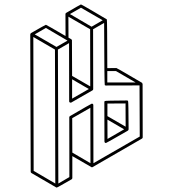

<svg xmlns="http://www.w3.org/2000/svg" viewBox="-20 -763 772 858"><path d="M233.9 75.2Q232.9 75.2 232.4 74.7H231.4L120.6 10.3Q117.2 8.3 117.2 4.4L115.2 -609.4L115.7 -609.9Q115.7 -613.3 118.7 -615.2Q183.1 -652.3 185.1 -652.3Q187 -652.3 272.9 -602.1L272.5 -700.7Q272.9 -704.1 275.9 -705.6Q340.3 -743.2 341.8 -743.2Q343.8 -743.2 400.1 -710.2Q456.5 -677.2 457.5 -676.3Q459 -672.9 459.5 -458.5L500 -459Q502 -459 558.1 -426Q614.3 -393.1 615.2 -392.6Q616.7 -389.6 616.7 -388.2H617.2L617.7 -149.4Q617.7 -145.5 614.3 -143.6L392.6 -15.6H389.2Q389.2 -16.1 388.7 -16.1L303.2 -65.4V32.2Q303.2 36.1 300.3 38.1Q235.8 75.2 233.9 75.2ZM585.9 -394.5 498.5 -445.3H459.5V-394.5ZM389.2 -643.6 439 -672.4 341.8 -728.5 292.5 -700.2ZM383.3 -377 382.8 -632.3 285.6 -688.5 286.1 -594.7Q298.8 -587.4 299.1 -587.2Q299.3 -586.9 299.6 -586.7Q299.8 -586.4 300 -585.9Q300.3 -585.4 300.5 -585.2Q300.8 -585 300.8 -584.7Q300.8 -584.5 301 -584.5Q301.3 -584.5 301.3 -584.2Q301.3 -584 301.5 -583.3Q301.8 -582.5 302.2 -423.8ZM302.2 -322.3 377 -365.2 302.2 -408.7ZM227.1 57.1 225.6 -541.5 128.9 -597.7 130.4 0.5ZM232.4 -553.2 281.7 -581.5 185.1 -638.2 135.3 -609.4ZM384.3 -33.7 383.8 -281.2 302.7 -234.9 303.2 -81.1ZM240.7 57.1 290 28.3 289.6 -238.8Q289.6 -242.2 292.5 -244.1Q388.2 -299.8 390.1 -299.8Q397 -299.8 397 -293L397.5 -33.7L604.5 -152.8L603.5 -381.3L453.1 -380.9Q450.2 -380.9 448.2 -382.8Q446.3 -384.8 445.3 -660.6L396 -632.3L396.5 -364.7Q396.5 -361.3 393.6 -359.4L297.4 -304.2Q289.1 -304.2 289.1 -310.5L288.6 -570.3L238.8 -541.5Q239.3 -242.2 240.7 57.1ZM453.6 -124Q447.3 -124 446.8 -130.9L446.3 -307.1Q446.3 -309.6 448.5 -311.5Q450.7 -313.5 547.4 -314Q550.3 -314 552.2 -312Q554.2 -310.1 554.7 -185.1Q554.2 -181.2 551.3 -179.2Q455.6 -124 453.6 -124ZM460.4 -142.1 534.7 -185.1 460 -228.5ZM541.5 -196.8 541 -300.8 460 -300.3V-244.1Z"/></svg>

Font: 3D Isometric
Style: Regular
Weight: 400
Designer: GGBotNet
Version: 1.10